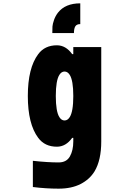

<svg xmlns="http://www.w3.org/2000/svg" viewBox="-20 -947 707 1144"><path d="M325.5 -871.7Q369.1 -927.1 458.3 -927.1V-803.4Q436.8 -803.4 428.7 -790Q420.6 -776.7 420.6 -750H291.7Q291.7 -774.7 292.6 -789.4Q293.6 -804 301.8 -827.8Q309.9 -851.6 325.5 -871.7ZM416.7 -125.7H410.2Q372.4 -72.9 319 -72.9Q246.7 -72.9 207.7 -125.7Q145.8 -208.3 145.8 -375Q145.8 -541.7 207.7 -624.3Q246.7 -677.1 319 -677.1Q372.4 -677.1 410.2 -624.3H416.7V-666.7H583.3V-104.2Q583.3 7.2 543.6 73.6Q514.3 121.7 460.3 149.4Q406.2 177.1 329.4 177.1Q253.9 177.1 175.8 167.3V11.1Q263.7 20.8 329.4 20.8Q376.3 20.8 396.5 -15Q416.7 -50.8 416.7 -104.2ZM334 -248.7Q346.4 -229.2 364.6 -229.2Q382.8 -229.2 395.2 -248.7Q416.7 -281.9 416.7 -375Q416.7 -468.1 395.2 -501.3Q382.8 -520.8 364.6 -520.8Q346.4 -520.8 334 -501.3Q312.5 -468.1 312.5 -375Q312.5 -281.9 334 -248.7Z"/></svg>

Font: Monoid
Style: Bold
Weight: 700
Width: 4
Designer: Andreas Larsen (@larsenwork)
Version: Version 0.61